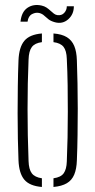

<svg xmlns="http://www.w3.org/2000/svg" viewBox="-20 -738 379 763"><path d="M53.5 -101Q52 -138 51 -186.2Q50 -234.5 50 -288.2Q50 -342 50.8 -395.8Q51.5 -449.5 53.5 -498Q55.5 -550 76.5 -575.5Q97.5 -601 146.5 -605V-570.5Q118.5 -567 106.5 -551Q94.5 -535 93.5 -501Q91.5 -456 90.5 -406.2Q89.5 -356.5 89.5 -304.8Q89.5 -253 90.5 -200.8Q91.5 -148.5 93.5 -98Q94.5 -65 106.5 -49.2Q118.5 -33.5 146.5 -29.5V5Q97.5 1 76.5 -24.2Q55.5 -49.5 53.5 -101ZM192.5 5V-29.5Q222 -33.5 233.2 -49.5Q244.5 -65.5 245.5 -96Q247.5 -142 248.5 -192Q249.5 -242 249.5 -294.5Q249.5 -347 248.8 -399.8Q248 -452.5 245.5 -504Q244.5 -536.5 232.5 -551.8Q220.5 -567 192.5 -570.5V-605Q226 -602.5 245.8 -590.2Q265.5 -578 275 -555.5Q284.5 -533 285.5 -498Q287 -455.5 288 -406.5Q289 -357.5 289 -305.8Q289 -254 288.2 -202Q287.5 -150 285.5 -101Q284.5 -67 275 -44.2Q265.5 -21.5 245.5 -9.8Q225.5 2 192.5 5ZM245.5 -713H273.5Q273.5 -681 251 -661.2Q228.5 -641.5 198.5 -649.5Q182 -654 172.5 -661.5Q163 -669 155.5 -676Q148 -683 137.5 -686Q123 -690 107.8 -682.2Q92.5 -674.5 89.5 -652H61.5Q65.5 -691 89.2 -707Q113 -723 145 -716Q156.5 -713.5 165 -707.8Q173.5 -702 180.5 -695.5Q187.5 -689 194 -684Q200.5 -679 207.5 -678Q225 -675.5 235.2 -686.8Q245.5 -698 245.5 -713Z"/></svg>

Font: Big Shoulders Stencil Text SC Thin
Style: Regular
Weight: 100
Designer: Patric King
Foundry: XO Type Co
Version: Version 2.001